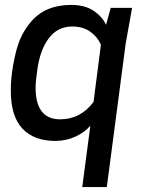

<svg xmlns="http://www.w3.org/2000/svg" viewBox="-20 -562 593 782"><path d="M415 200H315L348 -50Q325 -23 287 -5.5Q249 12 205 12Q119 12 71.5 -38Q24 -88 24 -193Q24 -242 33 -293.5Q42 -345 54 -381Q71 -432 106 -473Q164 -542 270 -542Q325 -542 360.5 -518.5Q396 -495 412 -461L431 -530H518L492 -385ZM225 -76Q308 -76 361 -147L391 -380Q377 -412 347.5 -433Q318 -454 274 -454Q215 -454 179 -406.5Q143 -359 132 -278Q125 -230 125 -205Q125 -76 225 -76Z"/></svg>

Font: Tanohe Sans Medium
Style: Italic
Weight: 500
Designer: Village Type and Design LLC & Cristiano Sobral
Foundry: Cooper Hewitt Smithsonian Design Museum
Version: Version 1.00;September 29, 2021;FontCreator 13.0.0.2655 64-b